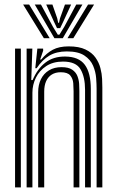

<svg xmlns="http://www.w3.org/2000/svg" viewBox="-20 -810 505 830"><path d="M397.6 0V-426.7Q397.6 -445.6 395.6 -472.6Q393.6 -499.6 382.4 -526Q371.2 -552.3 344.7 -570Q318.1 -587.7 269 -587.7Q223.7 -587.7 193 -569.3Q162.3 -550.9 138.4 -515.1H132.5L141.5 -600H166.3L166.7 -591.2L153.6 -552.7H158.2Q181.5 -580.8 208.5 -595.1Q235.5 -609.5 276.9 -609.5Q321.8 -609.5 349.7 -596Q377.6 -582.6 392.7 -561.2Q407.9 -539.8 414.1 -515.5Q420.4 -491.2 421.4 -468.8Q422.4 -446.5 422.4 -431.6V0ZM45.1 0V-600H70.1V0ZM145 0V-411.4Q145 -443.5 157.1 -467.9Q169.1 -492.2 191.8 -506Q214.4 -519.7 246.2 -519.7Q276.1 -519.7 292 -508.8Q308 -497.9 314.5 -481.5Q321 -465 322.1 -447.6Q323.1 -430.2 323.1 -417.1V0H298.1V-415.6Q298.1 -431 296.7 -450.2Q295.2 -469.5 283.8 -483.6Q272.4 -497.7 242.6 -497.7Q220 -497.7 204 -487.8Q188 -477.9 179.5 -459.2Q171.1 -440.6 171.1 -414V0ZM95.1 0V-600H119.8L115.2 -463.9H121Q141.8 -512.8 176.3 -539.4Q210.8 -566 261.6 -565.6Q320.6 -565.1 346.6 -530Q372.6 -494.9 372.6 -425.1V0H347.7V-421.9Q347.7 -476.7 328.3 -510.2Q308.9 -543.8 252.4 -543.8Q209.7 -543.8 180.1 -524.5Q150.5 -505.2 135.3 -474.4Q120.1 -443.7 120.1 -409.2V0ZM80 -790.3H106L194.8 -644.8H169.7ZM130.3 -790.3H157.1L208.8 -694.4L229.9 -660H236.7L257.8 -694.2L309.5 -790.3H336.2L251.4 -644.8H215.2ZM179.8 -790.3H206.6L227.4 -730.8L231.5 -711.4H235.1L239.4 -730.8L260.8 -790.3H287.5L253.7 -716.8L240.1 -688.3H226.5L213 -716.8ZM360.6 -790.3H386.6L296.9 -644.8H271.7Z"/></svg>

Font: Big Shoulders Inline Display SC Thin
Style: Regular
Weight: 100
Designer: Patric King
Foundry: XO Type Co
Version: Version 2.002